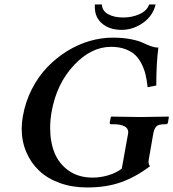

<svg xmlns="http://www.w3.org/2000/svg" viewBox="-20 -826 773 856"><path d="M663.1 -229 643.1 -113.8Q639.6 -95.7 648.9 -85Q586.4 -37.6 520.5 -13.9Q454.6 9.8 368.2 9.8Q301.3 9.8 246.1 -10.3Q190.9 -30.3 154.1 -65.4Q117.2 -100.6 96.9 -148.7Q76.7 -196.8 76.7 -252Q76.7 -277.8 82 -308.1Q93.3 -372.6 122.1 -428.7Q150.9 -484.9 190.7 -526.4Q230.5 -567.9 278.8 -597.9Q327.1 -627.9 379.4 -643.1Q431.6 -658.2 482.9 -658.2Q526.9 -658.2 562.3 -651.4Q597.7 -644.5 615.2 -636Q632.8 -627.4 651.6 -620.6Q670.4 -613.8 686 -613.8Q676.8 -544.9 676.8 -444.8L638.2 -437Q634.8 -467.8 629.2 -492.2Q623.5 -516.6 611.6 -540.8Q599.6 -564.9 582.5 -581.1Q565.4 -597.2 538.1 -607.2Q510.7 -617.2 475.1 -617.2Q386.2 -617.2 309.6 -535.2Q232.4 -453.1 210 -327.1Q203.6 -292 203.6 -255.4Q203.6 -192.9 223.4 -144Q243.2 -95.2 286.9 -64.7Q330.6 -34.2 393.1 -34.2Q426.8 -34.2 461.7 -44.2Q496.6 -54.2 522.9 -74.2L550.8 -229Q551.8 -233.9 551.8 -235.8Q551.8 -254.4 534.4 -263.2Q517.1 -272 488.8 -272H476.1Q467.8 -272 469.2 -280.8L474.1 -304.2L476.1 -306.2Q568.8 -304.2 606 -304.2L731 -306.2L732.9 -304.2L729 -280.8Q727.5 -272 719.2 -272H713.9Q686 -272 676.8 -262.2Q667.5 -252.4 663.1 -229ZM673.8 -806.2Q661.6 -754.9 617.4 -723.9Q573.2 -692.9 522 -692.9Q468.8 -692.9 435.8 -720.5Q402.8 -748 402.8 -794.9V-806.2H434.1Q435.5 -777.8 461.9 -762.9Q488.3 -748 529.8 -748Q569.3 -748 602.5 -763.2Q635.7 -778.3 645 -806.2Z"/></svg>

Font: Linux Libertine G
Style: Semibold Italic
Weight: 600
Italic angle: -11.5°
Designer: Philipp H. Poll
Foundry: Philipp H. Poll
Version: Version 5.1.1